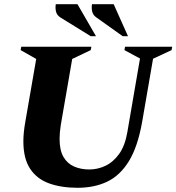

<svg xmlns="http://www.w3.org/2000/svg" viewBox="-20 -882 838 912"><path d="M349 10Q271 10 213 -11Q155 -32 123 -80.5Q91 -129 91 -211Q91 -251 100 -302L152 -602L78 -644L81 -660H414L411 -644L323 -602L269 -290Q263 -252 263 -223Q263 -168 281.5 -136.5Q300 -105 332 -91Q364 -77 404 -77Q444 -77 481 -94.5Q518 -112 546 -151Q574 -190 585 -255L645 -604L571 -644L574 -660H798L795 -644L707 -603L655 -302Q634 -184 592 -116Q550 -48 489 -19Q428 10 349 10ZM563 -710 438 -799Q422 -810 418 -827Q414 -844 417 -862H520L588 -710ZM411 -710 267 -799Q250 -810 246 -827Q242 -844 245 -862H348L436 -710Z"/></svg>

Font: Spectral ExtraBold
Style: Italic
Weight: 800
Italic angle: -10°
Designer: Jean-Baptiste Levee
Foundry: Production Type
Version: Version 2.001